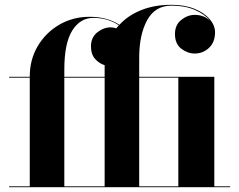

<svg xmlns="http://www.w3.org/2000/svg" viewBox="-20 -780 997 800"><path d="M18 -3.5H104V-456.5H18V-460H104V-461.5Q104 -531.5 137.2 -587.8Q170.5 -644 227 -677Q283.5 -710 353.5 -710Q392.5 -710 423.8 -701Q455 -692 477.5 -676.5Q513.5 -716 568.8 -738Q624 -760 694 -760Q750 -760 790.8 -743.2Q831.5 -726.5 853.8 -700.2Q876 -674 876 -646Q876 -604 850.8 -580.5Q825.5 -557 791.5 -557Q761.5 -557 735.2 -577.2Q709 -597.5 709 -638.5Q709 -676 735.2 -697Q761.5 -718 791.5 -718Q829 -718 854 -694.5Q833.5 -720.5 792.2 -738.5Q751 -756.5 694 -756.5Q626.5 -756.5 593.2 -696Q560 -635.5 560 -540V-460H873V-3.5H939V0H18ZM248 -490V-460H416V-508.5Q393 -515.5 376 -534.8Q359 -554 359 -586.5Q359 -624 385.2 -645Q411.5 -666 441.5 -666Q453 -666 464.5 -662Q469.5 -668.5 475 -674.5Q430 -705.5 368.5 -705.5Q314.5 -705.5 281.2 -653Q248 -600.5 248 -490ZM248 -3.5H416V-456.5H248ZM723 -456.5H560V-3.5H723Z"/></svg>

Font: Bodoni* 48
Style: Bold
Weight: 700
Version: Version 2.2